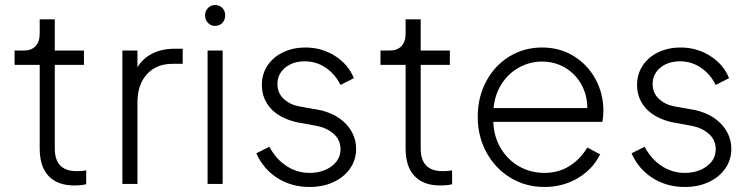

<svg xmlns="http://www.w3.org/2000/svg" viewBox="-20 -732 2989 764"><path d="M138 -141V-474H38V-531H76Q105 -531 121.5 -548.5Q138 -566 138 -598V-655H198V-531H314V-474H198V-141Q198 -51 285 -51Q308 -51 323 -54V1Q304 6 276 6Q209 6 173.5 -31.5Q138 -69 138 -141Z M467 -531H527V-464Q547 -499 585.5 -518.5Q624 -538 673 -538H707V-478H666Q602 -478 564.5 -436.5Q527 -395 527 -325V0H467Z M806 -531H866V0H806ZM836 -712Q853 -712 864.5 -700.5Q876 -689 876 -671Q876 -653 865 -641Q854 -629 836 -629Q819 -629 807.5 -641Q796 -653 796 -671Q796 -688 807.5 -700Q819 -712 836 -712Z M1000 -122 1052 -148Q1078 -99 1120 -71.5Q1162 -44 1211 -44Q1264 -44 1299.5 -70.5Q1335 -97 1335 -138Q1335 -175 1308 -199Q1281 -223 1241 -231L1159 -246Q1090 -263 1056 -302Q1022 -341 1022 -394Q1022 -438 1045 -472Q1068 -506 1107.5 -524.5Q1147 -543 1195 -543Q1260 -543 1313 -509.5Q1366 -476 1388 -421L1335 -394Q1313 -438 1275.5 -463Q1238 -488 1193 -488Q1145 -488 1114.5 -462.5Q1084 -437 1084 -398Q1084 -362 1108.5 -339Q1133 -316 1169 -309L1258 -293Q1324 -276 1360.5 -234.5Q1397 -193 1397 -139Q1397 -96 1373 -61.5Q1349 -27 1307 -7.5Q1265 12 1212 12Q1140 12 1084 -23.5Q1028 -59 1000 -122Z M1594 -141V-474H1494V-531H1532Q1561 -531 1577.5 -548.5Q1594 -566 1594 -598V-655H1654V-531H1770V-474H1654V-141Q1654 -51 1741 -51Q1764 -51 1779 -54V1Q1760 6 1732 6Q1665 6 1629.5 -31.5Q1594 -69 1594 -141Z M1881 -267Q1881 -345 1914.5 -408Q1948 -471 2006.5 -507Q2065 -543 2137 -543Q2208 -543 2263.5 -508.5Q2319 -474 2350 -416.5Q2381 -359 2381 -291Q2381 -268 2377 -247H1943Q1945 -188 1973 -141.5Q2001 -95 2046.5 -69.5Q2092 -44 2146 -44Q2202 -44 2245.5 -71Q2289 -98 2317 -145L2368 -118Q2340 -60 2280.5 -24Q2221 12 2146 12Q2072 12 2011.5 -24.5Q1951 -61 1916 -125Q1881 -189 1881 -267ZM2317 -302Q2317 -354 2293 -396.5Q2269 -439 2228 -463Q2187 -487 2137 -487Q2088 -487 2045.5 -463.5Q2003 -440 1976 -398Q1949 -356 1944 -302Z M2493 -122 2545 -148Q2571 -99 2613 -71.5Q2655 -44 2704 -44Q2757 -44 2792.5 -70.5Q2828 -97 2828 -138Q2828 -175 2801 -199Q2774 -223 2734 -231L2652 -246Q2583 -263 2549 -302Q2515 -341 2515 -394Q2515 -438 2538 -472Q2561 -506 2600.5 -524.5Q2640 -543 2688 -543Q2753 -543 2806 -509.5Q2859 -476 2881 -421L2828 -394Q2806 -438 2768.5 -463Q2731 -488 2686 -488Q2638 -488 2607.5 -462.5Q2577 -437 2577 -398Q2577 -362 2601.5 -339Q2626 -316 2662 -309L2751 -293Q2817 -276 2853.5 -234.5Q2890 -193 2890 -139Q2890 -96 2866 -61.5Q2842 -27 2800 -7.5Q2758 12 2705 12Q2633 12 2577 -23.5Q2521 -59 2493 -122Z"/></svg>

Font: Evergrow Sans
Style: Light
Weight: 300
Foundry: 10Web
Version: Version 1.000